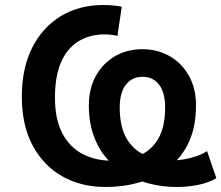

<svg xmlns="http://www.w3.org/2000/svg" viewBox="-20 -735 882 765"><path d="M399 10Q304 10 229 -32Q154 -74 110.5 -154.5Q67 -235 67 -350Q67 -463 108 -544.5Q149 -626 222 -670.5Q295 -715 392 -715Q414 -715 433.5 -713Q453 -711 465 -708L448 -592Q436 -595 423 -596.5Q410 -598 396 -598Q337 -598 292 -570Q247 -542 223 -486.5Q199 -431 199 -346Q199 -260 228 -204.5Q257 -149 308 -122Q359 -95 422 -95Q489 -95 537 -116Q585 -137 611.5 -184Q638 -231 638 -307Q638 -366 614 -397.5Q590 -429 548 -429Q506 -429 481.5 -397.5Q457 -366 457 -307Q457 -232 483 -185.5Q509 -139 556.5 -117.5Q604 -96 668 -96Q691 -96 715.5 -100.5Q740 -105 763.5 -113Q787 -121 805 -133L842 -25Q812 -7 770 1.5Q728 10 684 10Q630 10 579 -2.5Q528 -15 483.5 -40Q439 -65 405.5 -103.5Q372 -142 353 -195Q334 -248 334 -315Q334 -383 362.5 -433.5Q391 -484 439 -511.5Q487 -539 548 -539Q607 -539 655.5 -511.5Q704 -484 732.5 -433.5Q761 -383 761 -315Q761 -232 733.5 -171Q706 -110 656 -70Q606 -30 541 -10Q476 10 399 10Z"/></svg>

Font: Nunito Sans 7pt SemiCondensed
Style: Bold
Weight: 700
Width: 4
Designer: Vernon Adams
Foundry: Vernon Adams
Version: Version 3.101;gftools[0.9.27]